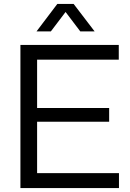

<svg xmlns="http://www.w3.org/2000/svg" viewBox="-20 -958 662 978"><path d="M84 0V-729H585V-654H169V-408H536V-338H169V-76H586V0ZM166 -798 272 -938H355L462 -798H389L314 -897L239 -798Z"/></svg>

Font: Mona Sans
Style: Regular
Weight: 400
Designer: Deni Anggara
Foundry: GitHub
Version: Version 2.000;Glyphs 3.2.3 (3260)